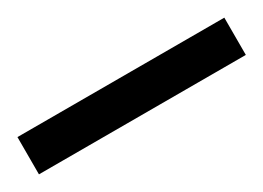

<svg xmlns="http://www.w3.org/2000/svg" viewBox="-20 -26 410 299"><g transform="rotate(-30 185.0 123.5)"><path d="M-1 90V157H371V90Z"/></g></svg>

Font: Noto Sans Devanagari UI SemiCondensed SemiBold
Style: Regular
Weight: 600
Width: 4
Designer: Jelle Bosma - Monotype Design Team
Foundry: Monotype Imaging Inc.
Version: Version 2.004